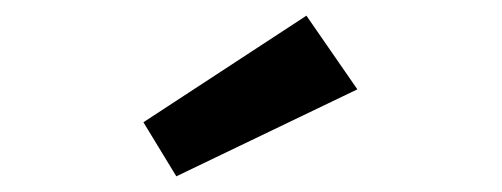

<svg xmlns="http://www.w3.org/2000/svg" viewBox="-20 -820 640 245"><path d="M205 -595 436 -706 371 -800 163 -664Z"/></svg>

Font: Kode Mono
Style: Bold
Weight: 700
Monospace: yes
Designer: Isa Ozler
Foundry: Kadena LLC
Version: Version 1.206;gftools[0.9.28]